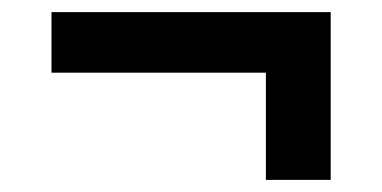

<svg xmlns="http://www.w3.org/2000/svg" viewBox="-20 -421 630 317"><path d="M526 -401V-124H419V-301H65V-401Z"/></svg>

Font: MOST Montserrat SemiBold
Style: Regular
Weight: 600
Designer: Julieta Ulanovsky
Foundry: Julieta Ulanovsky
Version: Version 8.000;March 11, 2024;FontCreator 15.0.0.2926 64-bit